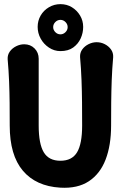

<svg xmlns="http://www.w3.org/2000/svg" viewBox="-20 -891 607 928"><path d="M97 -677Q127 -677 147 -657Q167 -637 167 -607Q167 -549 167 -497Q167 -445 167 -393.5Q167 -342 167 -284Q167 -196 191.5 -155Q216 -114 272 -114Q328 -114 352.5 -155Q377 -196 377 -284Q377 -342 376.5 -396Q376 -450 374 -504Q372 -558 367 -615Q366 -636 377.5 -652Q389 -668 408 -677.5Q427 -687 447 -687Q468 -687 486.5 -677.5Q505 -668 516.5 -652Q528 -636 527 -615Q522 -558 520 -504Q518 -450 517.5 -396Q517 -342 517 -284Q517 -189 490.5 -120Q464 -51 409.5 -15Q355 21 271 16Q154 9 90.5 -66Q27 -141 27 -284Q27 -342 26.5 -393.5Q26 -445 24 -496.5Q22 -548 17 -605Q16 -626 27.5 -642Q39 -658 58 -667.5Q77 -677 97 -677ZM162 -761Q162 -791 176.5 -816Q191 -841 216.5 -856Q242 -871 272 -871Q303 -871 327.5 -856Q352 -841 367 -816Q382 -791 382 -761Q382 -732 370 -705.5Q358 -679 334 -661.5Q310 -644 272 -644Q242 -644 216.5 -661Q191 -678 176.5 -704.5Q162 -731 162 -761ZM237 -760Q237 -746 247.5 -735.5Q258 -725 272 -725Q286 -725 296.5 -735.5Q307 -746 307 -760Q307 -774 296.5 -784.5Q286 -795 272 -795Q258 -795 247.5 -784.5Q237 -774 237 -760Z"/></svg>

Font: Winky Sans SemiBold
Style: Regular
Weight: 600
Designer: Simon Atzbach
Foundry: typofactur
Version: Version 1.205